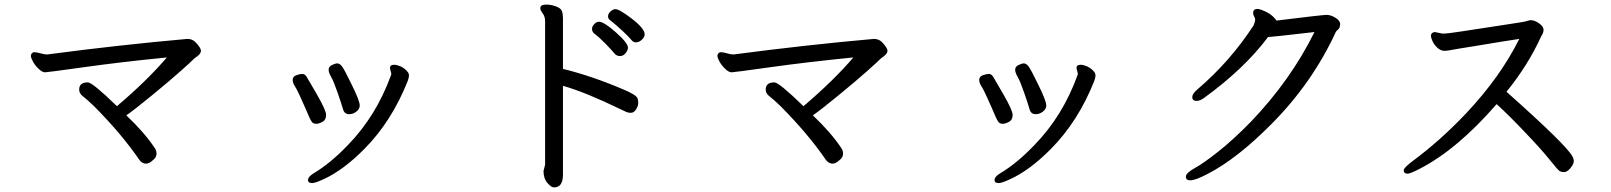

<svg xmlns="http://www.w3.org/2000/svg" viewBox="-20 -752 7040 839"><path d="M618 -37Q633 -37 648 -52Q664 -64 664 -80Q664 -94 657 -104Q613 -171 532 -248Q563 -269 643 -334.5Q723 -400 770.5 -442.5Q818 -485 823.5 -491Q829 -497 832 -499Q858 -515 858 -530Q858 -543 834 -568Q820 -582 799 -582Q504 -556 186 -514Q173 -514 157 -519Q141 -524 127 -524Q115 -519 115 -508Q115 -499 124.5 -482Q134 -465 149.5 -450.5Q165 -436 177 -436Q187 -436 347.5 -458.5Q508 -481 709 -501Q625 -402 491 -288Q384 -392 364 -392Q326 -392 326 -361Q326 -345 339 -334Q360 -318 391 -288Q512 -166 590 -52Q602 -37 618 -37Z M1362 -211Q1373 -211 1389 -219.5Q1405 -228 1405 -250Q1405 -269 1366.5 -336.5Q1328 -404 1320 -416.5Q1312 -429 1301 -429Q1292 -429 1275.5 -423.5Q1259 -418 1259 -403Q1259 -390 1267.5 -377Q1276 -364 1288.5 -337Q1301 -310 1313 -282.5Q1325 -255 1331 -241Q1337 -227 1343 -219Q1349 -211 1362 -211ZM1344 48Q1357 48 1392 32Q1479 -7 1572 -101Q1692 -222 1762 -399Q1764 -406 1765.5 -411Q1767 -416 1767 -424Q1767 -433 1755.5 -444.5Q1744 -456 1729 -462.5Q1714 -469 1702 -469Q1684 -469 1684 -454L1690 -430Q1690 -425 1688 -422Q1624 -246 1502 -120Q1425 -39 1351 5Q1326 20 1326 35Q1326 48 1344 48ZM1506 -253Q1523 -253 1537.5 -264.5Q1552 -276 1552 -291Q1552 -312 1515 -386Q1486 -446 1475.5 -460.5Q1465 -475 1454 -475Q1446 -475 1431 -468Q1416 -461 1416 -447Q1416 -435 1427 -416Q1438 -397 1455.5 -346.5Q1473 -296 1479 -274.5Q1485 -253 1506 -253Z M2576 -606Q2599 -589 2627 -560Q2655 -531 2664.5 -519Q2674 -507 2689 -507Q2704 -507 2714 -520Q2724 -533 2724 -544Q2724 -564 2671.5 -610.5Q2619 -657 2598 -657Q2586 -657 2576.5 -646.5Q2567 -636 2567 -626Q2567 -614 2576 -606ZM2758 -567Q2767 -567 2775 -571Q2797 -585 2797 -602Q2797 -627 2742 -669.5Q2687 -712 2669 -712Q2659 -712 2648 -702Q2637 -692 2637 -681Q2637 -669 2647 -663Q2675 -641 2703 -614.5Q2731 -588 2739 -577.5Q2747 -567 2758 -567ZM2401 67Q2440 67 2440 11V-377Q2536 -350 2691 -275Q2710 -266 2717.5 -262.5Q2725 -259 2737 -259Q2750 -259 2759.5 -274Q2769 -289 2769 -302Q2769 -314 2766 -322Q2760 -338 2702 -362Q2566 -420 2440 -451V-673Q2440 -691 2435.5 -703.5Q2431 -716 2409.5 -724Q2388 -732 2367 -732Q2341 -732 2341 -716Q2341 -707 2351.5 -693.5Q2362 -680 2362 -659V-32L2355 -5Q2355 28 2372 47.5Q2389 67 2401 67Z M3618 -37Q3633 -37 3648 -52Q3664 -64 3664 -80Q3664 -94 3657 -104Q3613 -171 3532 -248Q3563 -269 3643 -334.5Q3723 -400 3770.5 -442.5Q3818 -485 3823.5 -491Q3829 -497 3832 -499Q3858 -515 3858 -530Q3858 -543 3834 -568Q3820 -582 3799 -582Q3504 -556 3186 -514Q3173 -514 3157 -519Q3141 -524 3127 -524Q3115 -519 3115 -508Q3115 -499 3124.5 -482Q3134 -465 3149.5 -450.5Q3165 -436 3177 -436Q3187 -436 3347.5 -458.5Q3508 -481 3709 -501Q3625 -402 3491 -288Q3384 -392 3364 -392Q3326 -392 3326 -361Q3326 -345 3339 -334Q3360 -318 3391 -288Q3512 -166 3590 -52Q3602 -37 3618 -37Z M4362 -211Q4373 -211 4389 -219.5Q4405 -228 4405 -250Q4405 -269 4366.5 -336.5Q4328 -404 4320 -416.5Q4312 -429 4301 -429Q4292 -429 4275.5 -423.5Q4259 -418 4259 -403Q4259 -390 4267.5 -377Q4276 -364 4288.5 -337Q4301 -310 4313 -282.5Q4325 -255 4331 -241Q4337 -227 4343 -219Q4349 -211 4362 -211ZM4344 48Q4357 48 4392 32Q4479 -7 4572 -101Q4692 -222 4762 -399Q4764 -406 4765.5 -411Q4767 -416 4767 -424Q4767 -433 4755.5 -444.5Q4744 -456 4729 -462.5Q4714 -469 4702 -469Q4684 -469 4684 -454L4690 -430Q4690 -425 4688 -422Q4624 -246 4502 -120Q4425 -39 4351 5Q4326 20 4326 35Q4326 48 4344 48ZM4506 -253Q4523 -253 4537.5 -264.5Q4552 -276 4552 -291Q4552 -312 4515 -386Q4486 -446 4475.5 -460.5Q4465 -475 4454 -475Q4446 -475 4431 -468Q4416 -461 4416 -447Q4416 -435 4427 -416Q4438 -397 4455.5 -346.5Q4473 -296 4479 -274.5Q4485 -253 4506 -253Z M5181 36Q5204 36 5259 7Q5386 -59 5534 -208Q5714 -388 5818 -614Q5820 -617 5828 -624Q5836 -631 5836 -647Q5836 -662 5815.5 -674.5Q5795 -687 5777 -687Q5760 -687 5557 -662Q5557 -666 5543 -679.5Q5529 -693 5507 -703Q5485 -713 5475 -713Q5456 -713 5456 -695Q5456 -687 5460.5 -679.5Q5465 -672 5465 -666Q5463 -653 5458 -641Q5355 -483 5212 -361Q5190 -342 5190 -328Q5190 -311 5209 -311Q5223 -311 5240 -323Q5417 -451 5521 -590Q5532 -590 5724 -612Q5620 -402 5448 -222Q5372 -144 5306 -91.5Q5240 -39 5201 -17.5Q5162 4 5162 20Q5162 36 5181 36Z M6131 7Q6142 7 6181 -13Q6346 -97 6520 -297Q6573 -249 6642 -176Q6716 -99 6752.5 -53Q6789 -7 6796.5 -3.5Q6804 0 6815 0Q6828 0 6842.5 -17.5Q6857 -35 6857 -47Q6857 -59 6851 -69Q6823 -120 6563 -351Q6658 -468 6715 -594Q6725 -608 6725 -622Q6725 -636 6705.5 -650Q6686 -664 6668 -664Q6652 -661 6648.5 -659Q6645 -657 6535 -640.5Q6425 -624 6365 -614.5Q6305 -605 6284 -605L6250 -612Q6233 -610 6233 -596Q6233 -586 6240.5 -570.5Q6248 -555 6262 -542.5Q6276 -530 6291 -530Q6304 -530 6312.5 -532Q6321 -534 6355.5 -539.5Q6390 -545 6439 -553Q6488 -561 6539 -569.5Q6590 -578 6619 -582Q6536 -415 6385 -255Q6273 -137 6154 -49Q6114 -19 6114 -8Q6114 7 6131 7Z"/></svg>

Font: LXGW WenKai TC
Style: Bold
Weight: 700
Designer: LXGW / Fontworks Inc.
Foundry: LXGW / Fontworks Inc.
Version: Version 1.330;April 28, 2024